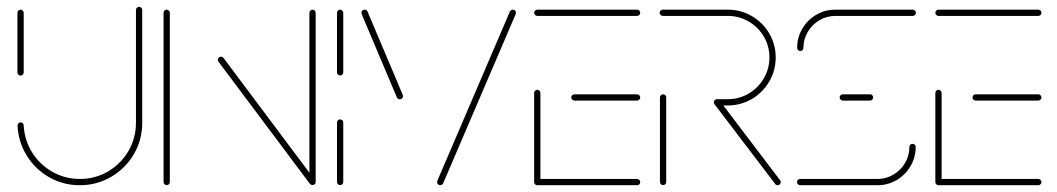

<svg xmlns="http://www.w3.org/2000/svg" viewBox="-20 -547 3121 567"><path d="M40.7 -323.7Q37 -323.7 34.3 -326.5Q31.5 -329.3 31.5 -333V-509.3Q31.5 -513 34.3 -515.7Q37 -518.5 40.7 -518.5Q44.4 -518.5 47.2 -515.7Q50 -513 50 -509.3V-333Q50 -329.3 47.4 -326.5Q44.8 -323.7 40.7 -323.7ZM390.7 -526.7Q394.8 -526.7 397.4 -524.1Q400 -521.5 400 -517.4V-184.4Q400 -134.1 375.4 -91.9Q350.7 -49.6 308.3 -24.8Q265.9 0 215.9 0Q167 0 125.7 -23.3Q84.4 -46.7 59.3 -87Q34.1 -127.4 31.9 -175.6Q31.5 -179.3 34.3 -182.4Q37 -185.6 41.1 -185.6Q44.8 -185.6 47.4 -183Q50 -180.4 50 -176.7Q52.2 -133.3 74.8 -97Q97.4 -60.7 134.8 -39.6Q172.2 -18.5 215.9 -18.5Q261.1 -18.5 299.1 -40.7Q337 -63 359.3 -101.1Q381.5 -139.3 381.5 -184.4V-517.4Q381.5 -521.5 384.3 -524.1Q387 -526.7 390.7 -526.7Z M472.2 -0.4Q468.5 -0.4 465.7 -3.1Q463 -5.9 463 -9.6V-509.3Q463 -513 465.7 -515.7Q468.5 -518.5 472.2 -518.5Q475.9 -518.5 478.7 -515.7Q481.5 -513 481.5 -509.3V-9.6Q481.5 -5.9 478.9 -3.1Q476.3 -0.4 472.2 -0.4ZM623.3 -370.4Q623.3 -374.4 626.1 -377Q628.9 -379.6 632.6 -379.6Q637 -379.6 640 -375.9L910 -15.2L895.2 -4.1L625.2 -364.8Q623.3 -367.4 623.3 -370.4ZM903 -0.4Q899.3 -0.4 896.5 -3.1Q893.7 -5.9 893.7 -9.6V-509.3Q893.7 -513 896.5 -515.7Q899.3 -518.5 903 -518.5Q906.7 -518.5 909.4 -515.7Q912.2 -513 912.2 -509.3V-9.6Q912.2 -5.9 909.6 -3.1Q907 -0.4 903 -0.4Z M984.4 -0.4Q980.7 -0.4 978 -3.1Q975.2 -5.9 975.2 -9.6V-185.2Q975.2 -189.3 978 -191.9Q980.7 -194.4 984.4 -194.4Q988.5 -194.4 991.1 -191.9Q993.7 -189.3 993.7 -185.2V-9.6Q993.7 -5.9 991.1 -3.1Q988.5 -0.4 984.4 -0.4ZM984.4 -324.1Q980.7 -324.1 978 -326.9Q975.2 -329.6 975.2 -333.3V-509.3Q975.2 -513 978 -515.7Q980.7 -518.5 984.4 -518.5Q988.1 -518.5 990.9 -515.7Q993.7 -513 993.7 -509.3V-333.3Q993.7 -329.6 991.1 -326.9Q988.5 -324.1 984.4 -324.1Z M1170 -263Q1170 -259.3 1167.4 -256.5Q1164.8 -253.7 1160.7 -253.7Q1158.1 -253.7 1155.7 -255.2Q1153.3 -256.7 1152.2 -258.9L1050 -500.7Q1047.4 -507 1047.4 -509.3Q1047.4 -513.3 1050.2 -515.9Q1053 -518.5 1056.7 -518.5Q1059.3 -518.5 1061.7 -517Q1064.1 -515.6 1065.2 -513.3L1167.4 -271.5Q1170 -265.2 1170 -263ZM1280 0Q1276.3 0 1273.5 -2.8Q1270.7 -5.6 1270.7 -9.3Q1270.7 -10.7 1271.5 -13L1485.9 -513.3Q1487 -515.6 1489.4 -517Q1491.9 -518.5 1494.4 -518.5Q1498.5 -518.5 1501.1 -515.9Q1503.7 -513.3 1503.7 -509.3Q1503.7 -507.8 1503 -505.6L1288.5 -5.2Q1287.4 -3 1285 -1.5Q1282.6 0 1280 0Z M1557.4 -10.4V-272.6Q1557.4 -276.3 1560.2 -279.1Q1563 -281.9 1566.7 -281.9Q1570.4 -281.9 1573.1 -279.1Q1575.9 -276.3 1575.9 -272.6V-10.4ZM1870.7 -9.3Q1870.7 -5.6 1868 -2.8Q1865.2 0 1861.5 0H1566.7Q1563 0 1560.2 -2.8Q1557.4 -5.6 1557.4 -9.3Q1557.4 -13.3 1560.2 -15.9Q1563 -18.5 1566.7 -18.5H1861.5Q1865.2 -18.5 1868 -15.7Q1870.7 -13 1870.7 -9.3ZM1667 -259.3Q1667 -263.3 1669.8 -265.9Q1672.6 -268.5 1676.3 -268.5H1861.5Q1865.2 -268.5 1868 -265.7Q1870.7 -263 1870.7 -259.3Q1870.7 -255.6 1868 -252.8Q1865.2 -250 1861.5 -250H1676.3Q1672.6 -250 1669.8 -252.8Q1667 -255.6 1667 -259.3ZM1557.4 -509.3Q1557.4 -513.3 1560.2 -515.9Q1563 -518.5 1566.7 -518.5H1861.5Q1865.2 -518.5 1868 -515.7Q1870.7 -513 1870.7 -509.3Q1870.7 -505.6 1868 -502.8Q1865.2 -500 1861.5 -500H1566.7Q1563 -500 1560.2 -502.8Q1557.4 -505.6 1557.4 -509.3Z M1938.1 -0.4Q1934.4 -0.4 1931.7 -3.1Q1928.9 -5.9 1928.9 -9.6V-259.3Q1928.9 -263.3 1931.7 -265.9Q1934.4 -268.5 1938.1 -268.5Q1942.2 -268.5 1944.8 -265.9Q1947.4 -263.3 1947.4 -259.3V-9.6Q1947.4 -5.9 1944.8 -3.1Q1942.2 -0.4 1938.1 -0.4ZM2285.6 -9.3Q2285.6 -5.6 2283 -2.8Q2280.4 0 2276.3 0Q2271.9 0 2269.3 -3.7L2090 -239.3Q2088.1 -241.9 2088.1 -244.8Q2088.1 -248.9 2090.9 -251.5Q2093.7 -254.1 2097.4 -254.1Q2101.9 -254.1 2104.8 -250.4L2283.7 -14.8Q2285.6 -12.2 2285.6 -9.3ZM2088.1 -244.8Q2088.1 -248.9 2090.9 -251.5Q2093.7 -254.1 2097.4 -254.1H2129.3Q2162.6 -254.1 2190.9 -270.7Q2219.3 -287.4 2235.7 -315.7Q2252.2 -344.1 2252.2 -377.4Q2252.2 -410.7 2235.7 -438.9Q2219.3 -467 2190.9 -483.5Q2162.6 -500 2129.3 -500H1937.4Q1933.7 -500 1930.9 -502.8Q1928.1 -505.6 1928.1 -509.3Q1928.1 -513.3 1930.9 -515.9Q1933.7 -518.5 1937.4 -518.5H2129.3Q2167.4 -518.5 2200 -499.6Q2232.6 -480.7 2251.7 -448.3Q2270.7 -415.9 2270.7 -377.4Q2270.7 -338.9 2251.7 -306.3Q2232.6 -273.7 2200.2 -254.6Q2167.8 -235.6 2129.3 -235.6H2097.4Q2093.7 -235.6 2090.9 -238.3Q2088.1 -241.1 2088.1 -244.8Z M2674.8 -122.2Q2678.9 -122.2 2681.5 -119.6Q2684.1 -117 2684.1 -113Q2684.1 -82.2 2668.9 -56.3Q2653.7 -30.4 2627.8 -15.2Q2601.9 0 2571.1 0H2343Q2339.3 0 2336.5 -2.8Q2333.7 -5.6 2333.7 -9.3Q2333.7 -13.3 2336.5 -15.9Q2339.3 -18.5 2343 -18.5H2571.1Q2596.7 -18.5 2618.3 -31.3Q2640 -44.1 2652.8 -65.7Q2665.6 -87.4 2665.6 -113Q2665.6 -117 2668.3 -119.6Q2671.1 -122.2 2674.8 -122.2ZM2558.5 -259.3Q2558.5 -255.6 2555.9 -252.8Q2553.3 -250 2549.3 -250H2468.9Q2465.2 -250 2462.4 -252.8Q2459.6 -255.6 2459.6 -259.3Q2459.6 -263.3 2462.4 -265.9Q2465.2 -268.5 2468.9 -268.5H2549.3Q2553.3 -268.5 2555.9 -265.9Q2558.5 -263.3 2558.5 -259.3ZM2343.3 -396.3Q2339.6 -396.3 2336.9 -399.1Q2334.1 -401.9 2334.1 -405.6Q2334.1 -436.3 2349.3 -462.2Q2364.4 -488.1 2390.4 -503.3Q2416.3 -518.5 2447 -518.5H2675.6Q2679.3 -518.5 2682 -515.7Q2684.8 -513 2684.8 -509.3Q2684.8 -505.6 2682 -502.8Q2679.3 -500 2675.6 -500H2447Q2421.5 -500 2399.8 -487.2Q2378.1 -474.4 2365.4 -452.8Q2352.6 -431.1 2352.6 -405.6Q2352.6 -401.9 2350 -399.1Q2347.4 -396.3 2343.3 -396.3Z M2742.2 -10.4V-272.6Q2742.2 -276.3 2745 -279.1Q2747.8 -281.9 2751.5 -281.9Q2755.2 -281.9 2758 -279.1Q2760.7 -276.3 2760.7 -272.6V-10.4ZM3055.6 -9.3Q3055.6 -5.6 3052.8 -2.8Q3050 0 3046.3 0H2751.5Q2747.8 0 2745 -2.8Q2742.2 -5.6 2742.2 -9.3Q2742.2 -13.3 2745 -15.9Q2747.8 -18.5 2751.5 -18.5H3046.3Q3050 -18.5 3052.8 -15.7Q3055.6 -13 3055.6 -9.3ZM2851.9 -259.3Q2851.9 -263.3 2854.6 -265.9Q2857.4 -268.5 2861.1 -268.5H3046.3Q3050 -268.5 3052.8 -265.7Q3055.6 -263 3055.6 -259.3Q3055.6 -255.6 3052.8 -252.8Q3050 -250 3046.3 -250H2861.1Q2857.4 -250 2854.6 -252.8Q2851.9 -255.6 2851.9 -259.3ZM2742.2 -509.3Q2742.2 -513.3 2745 -515.9Q2747.8 -518.5 2751.5 -518.5H3046.3Q3050 -518.5 3052.8 -515.7Q3055.6 -513 3055.6 -509.3Q3055.6 -505.6 3052.8 -502.8Q3050 -500 3046.3 -500H2751.5Q2747.8 -500 2745 -502.8Q2742.2 -505.6 2742.2 -509.3Z"/></svg>

Font: 26F Galaxy Hebrew Hairline
Style: Regular
Weight: 50
Designer: C₂₉H₂₅N₃O₅
Version: Version 1.000